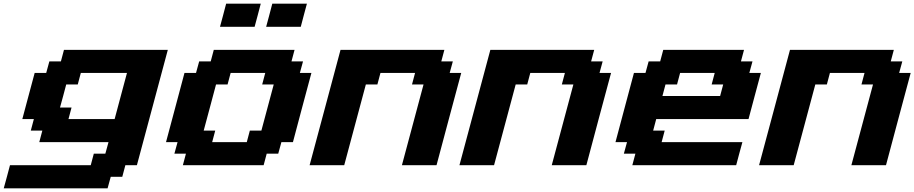

<svg xmlns="http://www.w3.org/2000/svg" viewBox="-54 -895 4953 1040"><path d="M-33.7 125H528.8L545.9 62.5H608.4L625 0H687.5Q715.3 -104 771.2 -312.3Q827.1 -520.5 855 -625H292.5L275.9 -562.5H213.4L196.3 -500H133.8Q122.6 -458 100.3 -375Q78.1 -292 66.9 -250H129.4L112.8 -187.5H175.3L158.7 -125H533.7L516.6 -62.5H454.1L437.5 0H0Q-5.4 21 -16.6 62.5Q-27.8 104 -33.7 125ZM566.9 -250H316.9L333.5 -312.5H271Q276.9 -333 288.1 -375Q299.3 -417 304.7 -437.5H367.2L383.8 -500H633.8Q622.6 -458 600.3 -375Q578.1 -292 566.9 -250Z M936.5 0H1374L1390.6 -62.5H1453.1L1470.2 -125H1532.7Q1549.3 -187.5 1582.5 -312.5Q1615.7 -437.5 1632.8 -500H1570.3L1587.4 -562.5H1524.9L1541.5 -625H1104L1087.4 -562.5H1024.9L1007.8 -500H945.3Q928.7 -437.5 895.3 -312.5Q861.8 -187.5 845.2 -125H907.7L890.6 -62.5H953.1ZM1282.7 -125H1095.2L1111.8 -187.5H1049.3Q1060.5 -229 1082.8 -312.3Q1105 -395.5 1116.2 -437.5H1178.7L1195.3 -500H1382.8L1366.2 -437.5H1428.7Q1417.5 -396 1395.3 -312.5Q1373 -229 1361.8 -187.5H1299.3ZM1387.7 -750H1575.2Q1580.6 -770.5 1591.6 -812.5Q1602.5 -854.5 1608.4 -875H1420.9Q1415.5 -854 1404.5 -812.5Q1393.6 -771 1387.7 -750ZM1137.7 -750H1325.2Q1331.1 -771 1342 -812.5Q1353 -854 1358.4 -875H1170.9Q1165.5 -854 1154.5 -812.5Q1143.6 -771 1137.7 -750Z M2123 0H2310.5Q2332.5 -83 2377.2 -250Q2421.9 -417 2444.3 -500H2381.8L2398.9 -562.5H2336.4L2353 -625H1790.5Q1762.7 -520.5 1706.8 -312.3Q1650.9 -104 1623 0H1810.5L1927.7 -437.5H1990.2L2006.8 -500H2194.3L2177.7 -437.5H2240.2Z M2934.6 0H3122.1Q3144 -83 3188.7 -250Q3233.4 -417 3255.9 -500H3193.4L3210.4 -562.5H3147.9L3164.6 -625H2602.1Q2574.2 -520.5 2518.3 -312.3Q2462.4 -104 2434.6 0H2622.1L2739.3 -437.5H2801.8L2818.4 -500H3005.9L2989.3 -437.5H3051.8Z M3371.1 0H3933.6Q3939 -21 3950.2 -62.5Q3961.4 -104 3967.3 -125H3529.8L3546.4 -187.5H3483.9L3500.5 -250H4000.5Q4011.7 -292 4033.9 -375.2Q4056.2 -458.5 4067.4 -500H4004.9L4022 -562.5H3959.5L3976.1 -625H3538.6L3522 -562.5H3459.5L3442.4 -500H3379.9Q3363.3 -437.5 3329.8 -312.5Q3296.4 -187.5 3279.8 -125H3342.3L3325.2 -62.5H3387.7ZM3846.7 -375H3534.2L3550.8 -437.5H3613.3L3629.9 -500H3817.4L3800.8 -437.5H3863.3Z M4557.6 0H4745.1Q4767.1 -83 4811.8 -250Q4856.4 -417 4878.9 -500H4816.4L4833.5 -562.5H4771L4787.6 -625H4225.1Q4197.3 -520.5 4141.4 -312.3Q4085.4 -104 4057.6 0H4245.1L4362.3 -437.5H4424.8L4441.4 -500H4628.9L4612.3 -437.5H4674.8Z"/></svg>

Font: Faithful 32x
Style: SemiboldOblique
Weight: 400
Foundry: Faithful Resource Pack
Version: Version 1.0; January 27, 2023